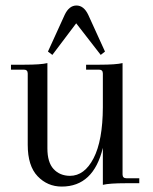

<svg xmlns="http://www.w3.org/2000/svg" viewBox="-20 -668 558 700"><path d="M426.8 -32.2Q426.8 -18.1 440.9 -18.1H487.8V0H439Q378.9 0 355 5.9V-128.9Q320.8 12.2 205.1 12.2Q153.3 12.2 117.2 -25.4Q81.1 -63 81.1 -140.1V-399.9Q81.1 -414.1 66.9 -414.1H20V-432.1H68.8Q128.9 -432.1 152.8 -438V-127Q152.8 -76.2 175.3 -51.8Q197.8 -27.3 234.9 -26.9Q288.1 -26.9 321.3 -91.3Q354.5 -155.8 355 -276.9V-399.9Q355 -414.1 340.8 -414.1H293.9V-432.1H342.8Q402.8 -432.1 426.8 -438ZM301.8 -613.8 362.8 -480 347.2 -467.8 257.8 -583 170.9 -467.8 154.8 -480 215.8 -613.8Q231.9 -647.9 258.8 -647.9Q285.6 -647.9 301.8 -613.8Z"/></svg>

Font: Arapey-Regular
Style: Regular
Weight: 400
Designer: Eduardo Rodriguez Tunni
Foundry: Eduardo Rodriguez Tunni
Version: Version 1.002